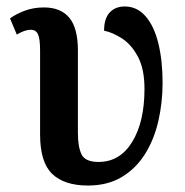

<svg xmlns="http://www.w3.org/2000/svg" viewBox="-20 -564 571 594"><path d="M252 10Q179 10 141.5 -26Q104 -62 104 -148V-408Q104 -444 97.5 -458Q91 -472 75 -472Q57 -472 32 -457L11 -507Q30 -521 57 -531Q84 -541 116 -541Q168 -541 194.5 -509Q221 -477 221 -408V-153Q221 -109 232.5 -86Q244 -63 285 -63Q351 -63 389 -125Q427 -187 427 -289Q427 -350 407 -388Q387 -426 357.5 -445Q328 -464 302 -469Q302 -507 319.5 -525.5Q337 -544 366 -544Q404 -544 430.5 -513.5Q457 -483 470 -429.5Q483 -376 483 -308Q483 -247 470 -190Q457 -133 429 -88Q401 -43 357 -16.5Q313 10 252 10Z"/></svg>

Font: Noto Serif Condensed SemiBold
Style: Regular
Weight: 600
Width: 3
Designer: Monotype Design Team
Foundry: Monotype Imaging Inc.
Version: Version 2.013